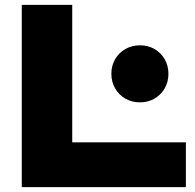

<svg xmlns="http://www.w3.org/2000/svg" viewBox="-20 -770 804 790"><path d="M277.2 -750V-92L184 -184.4H744.8V0H69.6V-750ZM555.6 -348.8Q522.8 -348.8 495.9 -364.2Q469.1 -379.7 453.6 -406.5Q438.2 -433.4 438.2 -466.5Q438.2 -499.6 453.6 -526.3Q469.1 -552.9 495.9 -568.3Q522.8 -583.6 555.9 -583.6Q589 -583.6 615.7 -568.3Q642.3 -552.9 657.7 -526.2Q673 -499.6 673 -466.2Q673 -433.4 657.7 -406.5Q642.3 -379.7 615.6 -364.2Q589 -348.8 555.6 -348.8Z"/></svg>

Font: Unbounded
Style: Regular
Weight: 400
Designer: Luke Prowse, Jean-Baptiste Morizot, Fátima Lázaro, Florian Runge
Foundry: NaN
Version: Version 1.701;gftools[0.9.28.dev5+ged2979d]